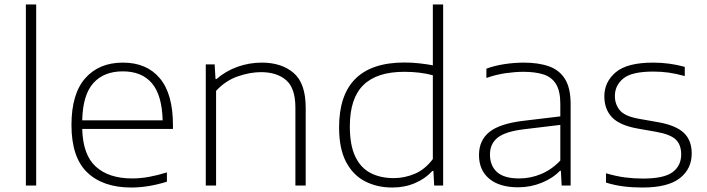

<svg xmlns="http://www.w3.org/2000/svg" viewBox="-20 -828 3154 857"><path d="M95.5 0V-808H141.5V0Z M566 9Q439.5 9 369.2 -58.5Q299 -126 299 -270Q299 -409 360.5 -478.8Q422 -548.5 528.5 -548.5Q635 -548.5 693.5 -478.5Q752 -408.5 752 -269.5V-252.5H347Q350 -136 408.2 -83.8Q466.5 -31.5 570 -31.5Q606.5 -31.5 645 -38.5Q683.5 -45.5 725 -58.5V-17Q641.5 9 566 9ZM528 -509.5Q443.5 -509.5 396.5 -457Q349.5 -404.5 347 -291H706Q703 -403.5 658 -456.5Q613 -509.5 528 -509.5Z M898.5 0V-540.5H938L942 -475H946Q987.5 -511 1040 -529.8Q1092.5 -548.5 1148.5 -548.5Q1237 -548.5 1290.8 -502.2Q1344.5 -456 1344.5 -347V0H1298.5V-347.5Q1298.5 -434.5 1257.2 -470.2Q1216 -506 1144.5 -506Q1096.5 -506 1041.8 -487.2Q987 -468.5 944.5 -422.5V0Z M1731.5 9Q1662.5 9 1608.8 -19Q1555 -47 1524.2 -106.2Q1493.5 -165.5 1493.5 -259Q1493.5 -549 1785.5 -549Q1820 -549 1852.8 -545.2Q1885.5 -541.5 1912 -536.5V-808H1958V0H1918L1914.5 -65H1910Q1878.5 -30.5 1832.5 -10.8Q1786.5 9 1731.5 9ZM1737.5 -33Q1785.5 -33 1831.2 -52.2Q1877 -71.5 1912 -118V-492Q1855.5 -507.5 1784.5 -507.5Q1662 -507.5 1601.8 -448.2Q1541.5 -389 1541.5 -264Q1541.5 -180 1565.8 -129.2Q1590 -78.5 1634 -55.8Q1678 -33 1737.5 -33Z M2293 8Q2209.5 8 2163.8 -30.2Q2118 -68.5 2118 -135.5Q2118 -202 2164.8 -239.2Q2211.5 -276.5 2318 -289L2481 -308.5V-364.5Q2481 -421.5 2461.8 -452.8Q2442.5 -484 2405.8 -495.8Q2369 -507.5 2316 -507.5Q2281 -507.5 2238 -501.5Q2195 -495.5 2151 -480V-521.5Q2187 -535 2231.5 -541.8Q2276 -548.5 2317.5 -548.5Q2384 -548.5 2430.8 -531.8Q2477.5 -515 2502.2 -474.8Q2527 -434.5 2527 -364V0H2487L2483.5 -65.5H2479Q2448.5 -33 2398.5 -12.5Q2348.5 8 2293 8ZM2167 -138.5Q2167 -88.5 2198.5 -60Q2230 -31.5 2297.5 -31.5Q2348.5 -31.5 2396 -51.5Q2443.5 -71.5 2481 -111.5V-270.5L2318.5 -251Q2236 -241 2201.5 -213.8Q2167 -186.5 2167 -138.5Z M2848 9Q2803 9 2763.2 4Q2723.5 -1 2685 -13V-54.5Q2731.5 -41 2770.2 -36Q2809 -31 2850.5 -31Q2943.5 -31 2982 -59.5Q3020.5 -88 3020.5 -139Q3020.5 -181 2997 -204.5Q2973.5 -228 2909.5 -239.5L2824.5 -254.5Q2745 -269 2711.2 -305Q2677.5 -341 2677.5 -398Q2677.5 -462.5 2728.5 -505.5Q2779.5 -548.5 2895.5 -548.5Q2968.5 -548.5 3036.5 -529.5V-488.5Q2997 -499.5 2964.2 -504Q2931.5 -508.5 2895.5 -508.5Q2799.5 -508.5 2762 -477.5Q2724.5 -446.5 2724.5 -399.5Q2724.5 -363.5 2746 -336.5Q2767.5 -309.5 2830.5 -298L2915.5 -283Q2996 -269 3031.8 -235.5Q3067.5 -202 3067.5 -143Q3067.5 -74 3014.2 -32.5Q2961 9 2848 9Z"/></svg>

Font: Encode Sans Expanded Expanded ExtraLight
Style: Regular
Weight: 200
Width: 7
Designer: Multiple Designers
Foundry: Impallari Type
Version: Version 3.000; ttfautohint (v1.8.3) -l 8 -r 50 -G 200 -x 14 